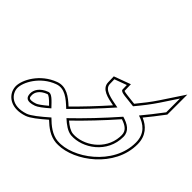

<svg xmlns="http://www.w3.org/2000/svg" viewBox="-327 -956 1193 1193"><g transform="rotate(-45 269.0 -359.5)"><path d="M42.2 -391.7C14.3 -360.8 -9.8 -329.2 -13 -295C-20.9 -189 68.4 -58 210.7 -59C260.6 -59.4 283.9 -98.5 298.3 -148.1C206.8 -228.2 115.5 -314.9 42.2 -391.7ZM372.5 -84.6C354.3 -27.5 318.1 20.6 240.2 21C39.9 22 -108.4 -193 -96.8 -327L-97.1 -328C-92.7 -381.1 -56.9 -424.4 -20.9 -460.6C-68 -514.3 -103.5 -558.7 -113.3 -586C-149 -691 -88.5 -739 -41.3 -740C8.5 -741 108.4 -689 146.4 -586C167.9 -529 126.9 -480.7 81.7 -433.4C145.8 -367.3 228.1 -289.3 313 -214.7C325.7 -283.6 335.8 -349.6 382.9 -351L423.5 -352L453 -272L414.4 -271C394 -270.6 395.6 -214.3 386.9 -151.3C430.9 -114.4 475.2 -79.6 521.3 -49L627.1 21H506.2L493.2 11C455.2 -17.3 414.4 -49.8 372.5 -84.6ZM19 -500.8C56.1 -536 87.2 -563.1 78.4 -586C58.1 -641 21 -661 -10.1 -660C-42 -659 -62.5 -643 -41.6 -584C-35.7 -567.6 -13.9 -538.2 19 -500.8ZM42.7 -369.6C112.4 -297.4 197 -217.2 281.1 -143.2C266.9 -99.6 247.6 -74.3 210.6 -74C204.9 -74 199.3 -74.1 193.8 -74.5C71.4 -83.5 -5 -200.2 2 -293.8C4.2 -317.8 20.7 -343.7 42.7 -369.6ZM379.3 -59.5C417 -28.5 450.8 -1.9 484.2 23L501.1 36H677L529.6 -61.5C486.4 -90.2 444.3 -123 402.8 -157.5C408.9 -205.2 411.7 -246 417 -256.1L474.4 -257.5L433.9 -367.3L382.4 -366C326.1 -364.3 313.4 -298.1 303.1 -243.5C229.8 -308.7 159 -375.9 102.5 -433.5C143.3 -477.3 183.9 -528.9 160.4 -591.2C120.3 -700.1 16 -756.2 -41.6 -755C-50.7 -754.8 -60 -753.2 -69.2 -750.1C-118.6 -733.7 -159.6 -675.6 -127.4 -581.1C-116.6 -550.7 -83.8 -510.2 -41.3 -461.1C-75.4 -425.4 -107.6 -383.2 -112.1 -329.2L-112.4 -325.9L-112 -324.9C-112.3 -320 -112.4 -316 -112.4 -311.4C-112 -169.2 37.5 37 240.3 36C316.3 35.6 357.9 -8.4 379.3 -59.5ZM20.1 -522.5C-7.8 -555.1 -23.6 -578.3 -27.4 -589C-32.5 -603.3 -34.7 -614.3 -35 -622.1C-35.8 -640.9 -29.4 -644.4 -9.6 -645C14.1 -645.8 45.7 -631.2 64.4 -580.7C67.1 -573.6 53.7 -554.2 20.1 -522.5Z"/></g></svg>

Font: Nordica Plus
Style: NordicaClassicLightConOpOblOl
Weight: 300
Version: Version 1.01